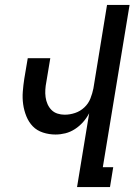

<svg xmlns="http://www.w3.org/2000/svg" viewBox="-20 -755 543 775"><path d="M291 0 340 -298Q330 -279 315.5 -262.5Q301 -246 282.5 -234Q264 -222 244 -217Q224 -212 204 -212Q178 -212 153.5 -220Q129 -228 112.5 -245Q96 -262 86.5 -285.5Q77 -309 73.5 -334Q70 -359 72 -385Q74 -411 78 -437L92 -520H183L167 -424Q164 -409 163 -393.5Q162 -378 164 -363Q166 -348 172 -334.5Q178 -321 188 -311Q198 -301 212 -296.5Q226 -292 241 -292Q262 -292 283 -299Q304 -306 320.5 -321.5Q337 -337 345 -357.5Q353 -378 357 -398L412 -735H503L395 -80H437L424 0Z"/></svg>

Font: Iosevka Medium
Style: Italic
Weight: 500
Italic angle: -9°
Monospace: yes
Designer: Belleve Invis
Foundry: Belleve Invis
Version: Version 32.5.0; ttfautohint (v1.8.4)